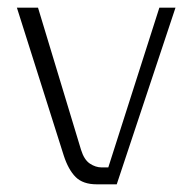

<svg xmlns="http://www.w3.org/2000/svg" viewBox="-20 -480 505 500"><path d="M232 0Q196 0 177 -19Q158 -38 146 -75L24 -460H79L191 -90Q199 -64 214 -54Q229 -44 245 -44H262L395 -460H437L284 0Z"/></svg>

Font: Genos Thin Light
Style: Regular
Weight: 300
Version: Version 1.010